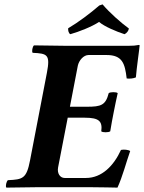

<svg xmlns="http://www.w3.org/2000/svg" viewBox="-20 -854 657 876"><path d="M377 -367H299L335 -554C340 -578 361 -603 384 -603H466C538 -603 550 -565 558 -496C570 -494 590 -496 600 -501C603 -542 617 -638 617 -646C617 -648 617 -649 614 -649C597 -646 589 -645 566 -645H283C283 -645 183 -646 135 -647C128 -641 124 -619 129 -613C196 -610 210 -605 194 -522L117 -122C101 -39 84 -35 16 -32C9 -26 4 -4 9 2C56 1 158 0 158 0H384C430 0 516 2 516 2C539 -48 556 -114 574 -165C565 -171 545 -173 532 -170C499 -98 445 -42 372 -42H275C254 -42 240 -63 245 -90L289 -317H367C433 -317 448 -300 442 -255C447 -249 476 -249 483 -255C489 -290 492 -309 499 -343C506 -377 510 -399 517 -429C512 -435 483 -435 476 -429C462 -374 441 -367 377 -367ZM568 -724C532 -750 479 -797 448 -834L433 -829C393 -794 337 -752 291 -725C290 -715 293 -702 301 -698C340 -709 399 -732 432 -754C456 -733 511 -710 548 -698C558 -702 567 -714 568 -724Z"/></svg>

Font: Libertinus Serif
Style: Bold Italic
Weight: 700
Italic angle: -12°
Designer: Philipp H. Poll, Khaled Hosny
Foundry: Caleb Maclennan
Version: Version 7.050;RELEASE